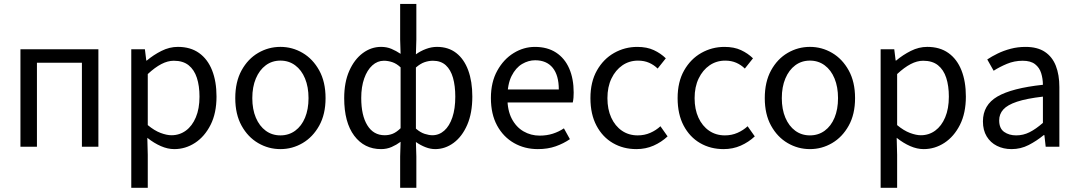

<svg xmlns="http://www.w3.org/2000/svg" viewBox="-20 -732 5377 958"><path d="M82 0V-486.1H470.9V0H388.7V-419.1H164.3V0Z M635 205.1V-486.1H703L709.9 -430H712.6Q745.7 -457.9 785.6 -478Q825.6 -498.1 867.6 -498.1Q930.4 -498.1 973.3 -467.5Q1016.1 -437 1038.2 -381.3Q1060.3 -325.5 1060.3 -250.4Q1060.3 -167.6 1030.7 -109Q1001 -50.4 953.2 -19.2Q905.3 12 849.8 12Q816.9 12 782.7 -2.9Q748.5 -17.8 715.1 -44.3L717.3 40.5V205.1ZM835.6 -57.2Q875.8 -57.2 907.4 -80.3Q938.9 -103.3 957.1 -146.5Q975.4 -189.7 975.4 -249.7Q975.4 -303.3 962.3 -343.7Q949.2 -384 921.1 -406.5Q893 -428.9 847.2 -428.9Q816.8 -428.9 785 -412.3Q753.2 -395.8 717.3 -362.5V-107.8Q750.6 -80.2 781.3 -68.7Q812 -57.2 835.6 -57.2Z M1379.2 12Q1319.6 12 1268.1 -18.1Q1216.7 -48.1 1185.3 -105Q1153.9 -161.9 1153.9 -242.4Q1153.9 -323.5 1185.3 -380.8Q1216.7 -438 1268.1 -468Q1319.6 -498.1 1379.2 -498.1Q1438.7 -498.1 1489.9 -468Q1541 -438 1572.7 -380.8Q1604.4 -323.5 1604.4 -242.4Q1604.4 -161.9 1572.7 -105Q1541 -48.1 1489.9 -18.1Q1438.7 12 1379.2 12ZM1379.2 -56.5Q1421 -56.5 1452.8 -79.7Q1484.6 -102.9 1502 -144.8Q1519.4 -186.7 1519.4 -242.4Q1519.4 -298.1 1502 -340.3Q1484.6 -382.6 1452.8 -406.1Q1421 -429.6 1379.2 -429.6Q1337.4 -429.6 1305.9 -406.1Q1274.4 -382.6 1256.6 -340.3Q1238.9 -298.1 1238.9 -242.4Q1238.9 -186.7 1256.6 -144.8Q1274.4 -102.9 1305.9 -79.7Q1337.4 -56.5 1379.2 -56.5Z M1976.6 205.1V48.6L1978.8 -24.5Q1958.6 -9.4 1934.3 1.3Q1910 12 1881.3 12Q1797.7 12 1747.5 -54.7Q1697.4 -121.4 1697.4 -242.4Q1697.4 -321.3 1722.7 -378.5Q1748.1 -435.7 1790 -466.9Q1832 -498.1 1881.3 -498.1Q1910 -498.1 1933.4 -488.1Q1956.8 -478.1 1978.8 -463.4L1976.6 -534.7V-712.4H2057.4V-534.7L2055.2 -460.9Q2078.1 -477.6 2105.6 -487.8Q2133 -498.1 2160.3 -498.1Q2217.2 -498.1 2256.5 -467.5Q2295.7 -437 2316.2 -381.3Q2336.7 -325.5 2336.7 -250.4Q2336.7 -167.6 2311.2 -109Q2285.7 -50.4 2243.4 -19.2Q2201.1 12 2151.3 12Q2128 12 2103.3 2.5Q2078.6 -7 2055.2 -23.4L2057.4 48.6V205.1ZM1899.5 -57.2Q1921 -57.2 1939.8 -64.8Q1958.5 -72.4 1978.8 -92.2V-395.9Q1958.7 -414.7 1937.5 -421.8Q1916.3 -428.9 1895.5 -428.9Q1863.4 -428.9 1837.7 -405.7Q1812 -382.5 1797.2 -340.5Q1782.4 -298.5 1782.4 -243.2Q1782.4 -155.9 1813 -106.6Q1843.5 -57.2 1899.5 -57.2ZM2137.1 -57.2Q2170.9 -57.2 2196.8 -80.3Q2222.7 -103.3 2237.2 -146.5Q2251.7 -189.7 2251.7 -249.7Q2251.7 -303.3 2240.3 -343.7Q2228.8 -384 2204.3 -406.5Q2179.7 -428.9 2139.9 -428.9Q2119.9 -428.9 2098.9 -421.9Q2078 -414.9 2055.2 -395.2V-90.2Q2077.6 -70.8 2099.3 -64Q2121.1 -57.2 2137.1 -57.2Z M2663.4 12Q2597.8 12 2544.7 -18.3Q2491.5 -48.6 2460.4 -105.5Q2429.4 -162.5 2429.4 -242.9Q2429.4 -322.1 2461.1 -379.2Q2492.7 -436.4 2542.8 -467.2Q2592.8 -498 2648.9 -498Q2711.3 -498 2754.5 -469.7Q2797.8 -441.5 2820.1 -390.3Q2842.4 -339.2 2842.4 -270Q2842.4 -257.5 2841.5 -245.2Q2840.6 -232.9 2837.9 -220.8H2488.3V-285.6H2768.2Q2768.2 -356.4 2737.7 -393.9Q2707.1 -431.3 2650.1 -431.3Q2616.7 -431.3 2585 -412.7Q2553.3 -394 2532.5 -352.8Q2511.7 -311.5 2511.7 -243.7Q2511.7 -181.8 2533.4 -139.9Q2555.2 -98 2592.1 -76.6Q2628.9 -55.3 2672.7 -55.3Q2708.2 -55.3 2738.4 -65Q2768.7 -74.8 2793.7 -91.6L2823.6 -37.7Q2792.3 -16 2752.7 -2Q2713.1 12 2663.4 12Z M3155.4 12Q3090.1 12 3038.2 -18.1Q2986.3 -48.2 2956.2 -105.1Q2926 -162.1 2926 -242.3Q2926 -323.5 2958.5 -380.6Q2990.9 -437.7 3044.3 -467.9Q3097.7 -498 3159.7 -498Q3207.8 -498 3242.3 -481.9Q3276.9 -465.8 3302.1 -441L3261.4 -389.9Q3243.1 -408 3218.7 -418.8Q3194.4 -429.5 3163.3 -429.5Q3119.7 -429.5 3085.4 -405.9Q3051.2 -382.3 3031 -340.4Q3010.8 -298.5 3010.8 -242.3Q3010.8 -186.7 3029.9 -145Q3049 -103.3 3083 -79.9Q3116.9 -56.5 3162.1 -56.5Q3195.7 -56.5 3224.7 -69.2Q3253.7 -82 3275.3 -102.1L3311 -51.5Q3280.4 -22.8 3241.1 -5.4Q3201.7 12 3155.4 12Z M3590.4 12Q3525.1 12 3473.2 -18.1Q3421.3 -48.2 3391.2 -105.1Q3361 -162.1 3361 -242.3Q3361 -323.5 3393.5 -380.6Q3425.9 -437.7 3479.3 -467.9Q3532.7 -498 3594.7 -498Q3642.8 -498 3677.3 -481.9Q3711.9 -465.8 3737.1 -441L3696.4 -389.9Q3678.1 -408 3653.7 -418.8Q3629.4 -429.5 3598.3 -429.5Q3554.7 -429.5 3520.4 -405.9Q3486.2 -382.3 3466 -340.4Q3445.8 -298.5 3445.8 -242.3Q3445.8 -186.7 3464.9 -145Q3484 -103.3 3518 -79.9Q3551.9 -56.5 3597.1 -56.5Q3630.7 -56.5 3659.7 -69.2Q3688.7 -82 3710.3 -102.1L3746 -51.5Q3715.4 -22.8 3676.1 -5.4Q3636.7 12 3590.4 12Z M4021.2 12Q3961.6 12 3910.1 -18.1Q3858.7 -48.1 3827.3 -105Q3795.9 -161.9 3795.9 -242.4Q3795.9 -323.5 3827.3 -380.8Q3858.7 -438 3910.1 -468Q3961.6 -498.1 4021.2 -498.1Q4080.7 -498.1 4131.9 -468Q4183 -438 4214.7 -380.8Q4246.4 -323.5 4246.4 -242.4Q4246.4 -161.9 4214.7 -105Q4183 -48.1 4131.9 -18.1Q4080.7 12 4021.2 12ZM4021.2 -56.5Q4063 -56.5 4094.8 -79.7Q4126.6 -102.9 4144 -144.8Q4161.4 -186.7 4161.4 -242.4Q4161.4 -298.1 4144 -340.3Q4126.6 -382.6 4094.8 -406.1Q4063 -429.6 4021.2 -429.6Q3979.4 -429.6 3947.9 -406.1Q3916.4 -382.6 3898.6 -340.3Q3880.9 -298.1 3880.9 -242.4Q3880.9 -186.7 3898.6 -144.8Q3916.4 -102.9 3947.9 -79.7Q3979.4 -56.5 4021.2 -56.5Z M4374 205.1V-486.1H4442L4448.9 -430H4451.6Q4484.7 -457.9 4524.6 -478Q4564.6 -498.1 4606.6 -498.1Q4669.4 -498.1 4712.3 -467.5Q4755.1 -437 4777.2 -381.3Q4799.3 -325.5 4799.3 -250.4Q4799.3 -167.6 4769.7 -109Q4740 -50.4 4692.2 -19.2Q4644.3 12 4588.8 12Q4555.9 12 4521.7 -2.9Q4487.5 -17.8 4454.1 -44.3L4456.3 40.5V205.1ZM4574.6 -57.2Q4614.8 -57.2 4646.4 -80.3Q4677.9 -103.3 4696.1 -146.5Q4714.4 -189.7 4714.4 -249.7Q4714.4 -303.3 4701.3 -343.7Q4688.2 -384 4660.1 -406.5Q4632 -428.9 4586.2 -428.9Q4555.8 -428.9 4524 -412.3Q4492.2 -395.8 4456.3 -362.5V-107.8Q4489.6 -80.2 4520.3 -68.7Q4551 -57.2 4574.6 -57.2Z M5027.3 12Q4986.6 12 4954.2 -4.3Q4921.8 -20.5 4903.1 -51.5Q4884.4 -82.4 4884.4 -126.2Q4884.4 -208 4956.4 -250.2Q5028.4 -292.3 5183.7 -309Q5183.5 -339.5 5175 -367Q5166.5 -394.6 5144.5 -411.7Q5122.4 -428.9 5082.9 -428.9Q5041.1 -428.9 5004.1 -413.4Q4967 -397.9 4937.9 -379L4906 -435.4Q4928.3 -450.4 4958 -464.9Q4987.7 -479.4 5022.9 -488.7Q5058.1 -498 5097.1 -498Q5156.2 -498 5193.4 -473.3Q5230.6 -448.6 5248.2 -403.6Q5265.8 -358.6 5265.8 -297.7V0H5197.5L5191.1 -57.9H5187.8Q5152.7 -29.1 5112.8 -8.5Q5072.9 12 5027.3 12ZM5050.2 -56.5Q5085.6 -56.5 5117.1 -72.3Q5148.6 -88.1 5183.7 -118.9V-249.9Q5102 -240.4 5054.3 -224.5Q5006.6 -208.6 4986 -185.6Q4965.5 -162.7 4965.5 -131.5Q4965.5 -91.2 4990.3 -73.8Q5015.1 -56.5 5050.2 -56.5Z"/></svg>

Font: SourceSans3VF
Style: Regular
Weight: 200
Designer: Paul D. Hunt
Foundry: Adobe
Version: Version 3.052;hotconv 1.1.0;makeotfexe 2.6.0